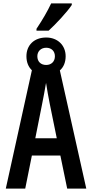

<svg xmlns="http://www.w3.org/2000/svg" viewBox="-20 -1106 540 1126"><path d="M194 -937V-926H265C308 -965 375 -1037 401 -1077V-1086H280C259 -1041 230 -991 194 -937ZM14 0H128L167 -194H334L374 0H486L331 -693C353 -712 365 -741 365 -776C365 -841 317 -886 251 -886C180 -886 135 -841 135 -776C135 -742 146 -714 167 -694ZM251 -725C219 -725 199 -745 199 -776C199 -805 220 -826 251 -826C283 -826 302 -805 302 -776C302 -745 281 -725 251 -725ZM227 -496C234 -530 244 -584 250 -620C255 -584 265 -533 272 -496L313 -295H187Z"/></svg>

Font: Noto Sans Mono ExtraCondensed SemiBold
Style: Regular
Weight: 600
Width: 2
Designer: Monotype Design Team
Foundry: Monotype Imaging Inc.
Version: Version 2.014